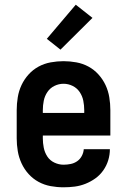

<svg xmlns="http://www.w3.org/2000/svg" viewBox="-20 -788 540 816"><path d="M250 8Q222 8 195 3Q168 -2 144 -15Q120 -28 101.5 -48.5Q83 -69 71.5 -94Q60 -119 55.5 -146Q51 -173 51 -200V-320Q51 -347 55.5 -374.5Q60 -402 71.5 -426.5Q83 -451 101.5 -471.5Q120 -492 144 -505Q168 -518 195.5 -523Q223 -528 250 -528Q277 -528 304.5 -523Q332 -518 356 -505Q380 -492 398.5 -471.5Q417 -451 428.5 -426.5Q440 -402 444.5 -374.5Q449 -347 449 -320V-212H162V-200Q162 -180 166 -160Q170 -140 181 -123Q192 -106 211 -97Q230 -88 250 -88Q265 -88 280 -91Q295 -94 307.5 -102.5Q320 -111 327.5 -125Q335 -139 336 -154H447Q447 -130 440 -107Q433 -84 419 -64Q405 -44 385.5 -30Q366 -16 343.5 -7Q321 2 297.5 5Q274 8 250 8ZM162 -308H338V-320Q338 -340 334 -360Q330 -380 318.5 -397Q307 -414 288.5 -423Q270 -432 250 -432Q230 -432 211.5 -423Q193 -414 181.5 -397Q170 -380 166 -360Q162 -340 162 -320ZM237 -577 179 -623 302 -768 373 -712Z"/></svg>

Font: Iosevka Term
Style: Bold
Weight: 700
Monospace: yes
Designer: Belleve Invis
Foundry: Belleve Invis
Version: Version 30.0.1